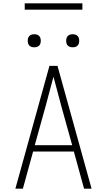

<svg xmlns="http://www.w3.org/2000/svg" viewBox="-20 -1129 640 1149"><path d="M72 0 276 -735H324L528 0H483L422 -222H178L117 0ZM188 -260H412L348 -490Q336 -535 324 -580Q312 -625 300 -670Q288 -625 276 -580Q264 -535 252 -490ZM415 -846Q407 -846 399.5 -848Q392 -850 386 -856Q380 -862 378 -869.5Q376 -877 376 -885Q376 -893 378 -900.5Q380 -908 386 -914Q392 -920 399.5 -922Q407 -924 415 -924Q423 -924 430.5 -922Q438 -920 444 -914Q450 -908 452 -900.5Q454 -893 454 -885Q454 -877 452 -869.5Q450 -862 444 -856Q438 -850 430.5 -848Q423 -846 415 -846ZM185 -846Q177 -846 169.5 -848Q162 -850 156 -856Q150 -862 148 -869.5Q146 -877 146 -885Q146 -893 148 -900.5Q150 -908 156 -914Q162 -920 169.5 -922Q177 -924 185 -924Q193 -924 200.5 -922Q208 -920 214 -914Q220 -908 222 -900.5Q224 -893 224 -885Q224 -877 222 -869.5Q220 -862 214 -856Q208 -850 200.5 -848Q193 -846 185 -846ZM128 -1071V-1109H473V-1071Z"/></svg>

Font: Iosevka Extralight Extended
Style: Regular
Weight: 200
Width: 7
Monospace: yes
Designer: Belleve Invis
Foundry: Belleve Invis
Version: Version 32.5.0; ttfautohint (v1.8.4)